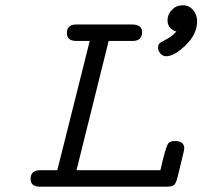

<svg xmlns="http://www.w3.org/2000/svg" viewBox="-20 -703 765 723"><path d="M95.2 -28.8Q95.2 -61 128.9 -62H195.8L317.9 -548.8H268.1Q231.9 -548.8 231.9 -578.1Q231.9 -611.3 268.1 -610.8H478Q515.1 -610.8 515.1 -582Q515.1 -548.8 479 -548.8H389.2L268.1 -62H584Q604 -150.9 613.8 -163.1Q620.6 -171.9 638.2 -171.9H639.2Q674.3 -171.9 673.8 -143.1Q673.8 -137.2 648.9 -37.1Q644 -16.1 637 -8.1Q629.9 0 609.9 0H129.9Q95.2 0 95.2 -28.8ZM575.2 -522.9Q575.2 -537.1 584 -542.5Q592.8 -547.9 610.8 -557.4Q628.9 -566.9 644 -584Q610.8 -595.2 610.8 -627Q610.8 -648.9 627.4 -666Q644 -683.1 668 -683.1Q691.9 -683.1 707 -665.5Q722.2 -647.9 722.2 -623Q722.2 -574.2 679.2 -532.7Q636.2 -491.2 606 -491.2Q592.8 -491.2 584 -501.5Q575.2 -511.7 575.2 -522.9Z"/></svg>

Font: CMU Typewriter Text Variable Width
Style: Italic
Weight: 500
Italic angle: -14.04°
Version: Version 0.7.0